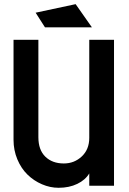

<svg xmlns="http://www.w3.org/2000/svg" viewBox="-20 -891 617 921"><path d="M261.2 9.8Q220.2 9.8 181.2 -7.1Q142.1 -23.9 111.8 -53.5Q81.5 -83 63.2 -126.7Q44.9 -170.4 44.9 -220.2V-700.2H164.1V-232.9Q164.1 -171.9 197.5 -139.4Q231 -106.9 286.1 -106.9Q336.4 -106.9 372.3 -140.6Q408.2 -174.3 408.2 -230V-700.2H526.9V0H408.2V-59.1Q389.6 -27.8 350.8 -9Q312 9.8 261.2 9.8ZM150.9 -830.1 342.8 -871.1 420.9 -759.8H195.8Z"/></svg>

Font: Cakra Normal
Style: Regular
Weight: 400
Designer: Lucia Kollert, Vojtech Kollert
Foundry: OoM Type
Version: Version 1.000;Glyphs 3.1.1 (3148)